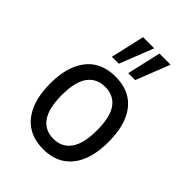

<svg xmlns="http://www.w3.org/2000/svg" viewBox="-216 -848 962 962"><g transform="rotate(45 265.0 -366.5)"><path d="M266 9Q200 9 154 -20.5Q108 -50 83 -107.5Q58 -165 58 -249Q58 -332 83 -389.5Q108 -447 154 -476Q200 -505 265 -505Q331 -505 377 -476Q423 -447 447.5 -389.5Q472 -332 472 -249Q472 -165 447.5 -107.5Q423 -50 377 -20.5Q331 9 266 9ZM265 -64Q325 -64 357.5 -109.5Q390 -155 390 -249Q390 -343 358 -387.5Q326 -432 265 -432Q205 -432 172.5 -387.5Q140 -343 140 -249Q140 -155 172.5 -109.5Q205 -64 265 -64ZM298 -562 339 -742H418L347 -562ZM182 -562 223 -742H302L231 -562Z"/></g></svg>

Font: Nunito Sans 7pt Condensed
Style: Regular
Weight: 400
Width: 3
Designer: Vernon Adams
Foundry: Vernon Adams
Version: Version 3.101;gftools[0.9.27]